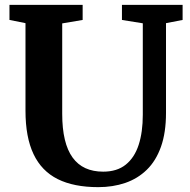

<svg xmlns="http://www.w3.org/2000/svg" viewBox="-20 -763 783 791"><path d="M384.8 8Q284.3 8 217.8 -25.1Q151.3 -58.3 118.2 -128Q85 -197.7 85 -306.8V-667.6L19 -680.8V-743H320.5V-680.8L236.3 -666.6V-294.2Q236.3 -232.9 247.1 -188.1Q257.8 -143.2 279.2 -113.8Q300.6 -84.4 332.1 -70.1Q363.6 -55.8 405.1 -55.8Q462.2 -55.8 498.2 -84.8Q534.2 -113.8 551.3 -166.3Q568.3 -218.9 568.3 -290.1V-667L482.4 -680.8V-743H732.3V-680.8L663.9 -667.6V-298.1Q663.9 -216.6 643.2 -158.5Q622.6 -100.4 584.8 -63.6Q547 -26.8 496 -9.4Q445 8 384.8 8Z"/></svg>

Font: Merriweather 7pt Light
Style: Regular
Weight: 300
Designer: Eben Sorkin
Foundry: Eben Sorkin
Version: Version 2.200;gftools[0.9.31]